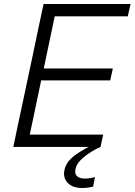

<svg xmlns="http://www.w3.org/2000/svg" viewBox="-20 -733 672 958"><path d="M46.5 0Q58.5 -59.5 70.5 -115Q82.5 -170.5 96.5 -236.5L146.5 -472Q160.5 -540.5 172.5 -596.8Q184.5 -653 197.5 -713H631.5L617.5 -651.5H253Q243.5 -606.5 234.2 -561.8Q225 -517 214 -466L198.5 -391.5H543L530 -332H185.5L167.5 -246.5Q157 -195.5 147.5 -151Q138 -106.5 128.5 -61.5H495L481.5 0ZM392 205Q340.5 205 317 178.8Q293.5 152.5 301.5 116Q309 79.5 340.8 52.2Q372.5 25 432.5 -5.5L436 -21L470 -24L481.5 0Q435 21 398.8 50.5Q362.5 80 356.5 111.5Q351.5 134.5 364.5 146.2Q377.5 158 403.5 158Q419.5 158 432.8 155.5Q446 153 454 150.5L444.5 198.5Q434.5 201 419.8 203Q405 205 392 205Z"/></svg>

Font: Commissioner Light
Style: Italic
Weight: 300
Italic angle: -12°
Designer: Kostas Bartsokas
Foundry: Kostas Bartsokas
Version: Version 1.000; ttfautohint (v1.8.3)